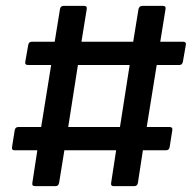

<svg xmlns="http://www.w3.org/2000/svg" viewBox="-20 -633 652 653"><path d="M99 0Q88 0 90 -11L107 -122H29Q19 -122 21 -133L30 -190Q32 -201 42 -201H120L154 -412H75Q64 -412 66 -423L76 -480Q78 -491 88 -491H166L184 -602Q186 -613 196 -613H266Q277 -613 275 -602L257 -491H433L451 -602Q454 -613 464 -613H534Q545 -613 543 -602L525 -491H603Q614 -491 612 -480L602 -423Q600 -412 590 -412H513L479 -201H557Q568 -201 566 -190L557 -133Q555 -122 545 -122H466L449 -11Q447 0 437 0H366Q356 0 358 -11L375 -122H199L181 -11Q179 0 169 0ZM212 -201H388L421 -412H245Z"/></svg>

Font: Sofia Sans SemiBold
Style: Italic
Weight: 600
Italic angle: -9°
Designer: Botio Nikoltchev, Ani Petrova
Foundry: lettersoup
Version: Version 4.100-B